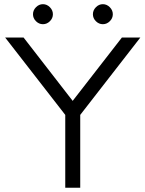

<svg xmlns="http://www.w3.org/2000/svg" viewBox="-20 -875 678 895"><path d="M147.7 -841.3Q133.8 -827.1 133.8 -808.6Q133.8 -790 147.7 -776.1Q161.6 -762.2 180.2 -762.2Q198.7 -762.2 212.6 -776.1Q226.6 -790 226.6 -808.6Q226.6 -827.1 212.6 -841.3Q198.7 -855.5 180.2 -855.5Q161.6 -855.5 147.7 -841.3ZM427 -841.3Q413.1 -827.1 413.1 -808.6Q413.1 -790 427 -776.1Q440.9 -762.2 459.5 -762.2Q478 -762.2 491.9 -776.1Q505.9 -790 505.9 -808.6Q505.9 -827.1 491.9 -841.3Q478 -855.5 459.5 -855.5Q440.9 -855.5 427 -841.3ZM318.8 -404.8 548.3 -700.2H634.3L354 -339.4V0H284.2V-339.4L3.9 -700.2H89.8Z"/></svg>

Font: LilGrotesk
Style: Regular
Weight: 400
Designer: BSozoo
Foundry: BSozoo
Version: Version 1.004;PS 001.004;hotconv 1.0.70;makeotf.lib2.5.58329